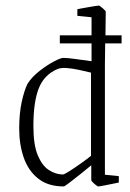

<svg xmlns="http://www.w3.org/2000/svg" viewBox="-20 -660 467 690"><path d="M208 -452Q221 -452 250.5 -448Q280 -444 309 -440V-504H195V-533H309V-598L258 -603V-627Q258 -627 268.5 -629Q279 -631 293.5 -633.5Q308 -636 320 -638Q332 -640 335 -640Q338 -640 349 -630.5Q360 -621 360 -618L359 -533H417V-504H358L357 -429V-32L407 -27V-4Q407 -4 390 -0.5Q373 3 355 6.5Q337 10 333 10Q330 10 319 0.5Q308 -9 308 -13V-66Q290 -51 268 -33.5Q246 -16 229 -3Q212 10 209 10Q153 10 117.5 -18Q82 -46 65.5 -93Q49 -140 49 -198Q49 -252 58 -293.5Q67 -335 79 -359Q95 -384 122 -405Q149 -426 173.5 -439Q198 -452 208 -452ZM187 -412Q139 -392 119.5 -343Q100 -294 100 -207Q100 -140 115.5 -102.5Q131 -65 155.5 -49Q180 -33 206 -33Q211 -33 230.5 -45.5Q250 -58 272.5 -74Q295 -90 307 -100V-399Q287 -404 263.5 -409Q240 -414 219.5 -415.5Q199 -417 187 -412Z"/></svg>

Font: Grenze Gotisch ExtraLight
Style: Regular
Weight: 200
Designer: Renata Polastri
Foundry: Omnibus-Type
Version: Version 1.001